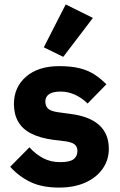

<svg xmlns="http://www.w3.org/2000/svg" viewBox="-20 -836 544 868"><path d="M247 12Q171 12 119 -12.5Q67 -37 26 -82L113 -170Q141 -139 175 -121Q209 -103 252 -103Q296 -103 313 -116.5Q330 -130 330 -153Q330 -173 317.5 -183Q305 -193 277 -197L220 -204Q161 -212 121.5 -232Q82 -252 62.5 -285.5Q43 -319 43 -366Q43 -442 98 -489.5Q153 -537 247 -537Q302 -537 340 -527.5Q378 -518 406.5 -499.5Q435 -481 461 -455L376 -368Q351 -393 319.5 -407.5Q288 -422 255 -422Q218 -422 201.5 -410Q185 -398 185 -378Q185 -357 196.5 -345.5Q208 -334 240 -329L299 -321Q385 -310 428.5 -270.5Q472 -231 472 -163Q472 -113 444 -73Q416 -33 365.5 -10.5Q315 12 247 12ZM400 -755 266 -579 178 -622 277 -816Z"/></svg>

Font: IBM Plex Sans
Style: Regular
Weight: 400
Designer: Mike Abbink, Paul van der Laan, Pieter van Rosmalen
Foundry: Bold Monday
Version: Version 3.201